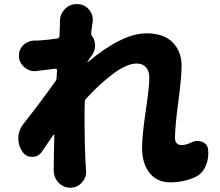

<svg xmlns="http://www.w3.org/2000/svg" viewBox="-20 -834 1040 906"><path d="M883.8 -162.1Q897.5 -168.9 911.1 -168.9Q921.9 -168.9 933.6 -165Q959 -154.3 961.9 -128.9Q962.9 -119.1 962.9 -109.4Q962.9 -78.1 950.2 -49.8Q934.6 -13.7 900.4 2Q846.7 26.4 782.2 26.4Q721.7 26.4 686 -17.6Q650.4 -61.5 650.4 -137.7Q650.4 -193.4 667.5 -309.1Q684.6 -424.8 684.6 -465.8Q684.6 -499 668.9 -516.6Q653.3 -534.2 625 -534.2Q579.1 -534.2 515.1 -486.8Q451.2 -439.5 386.7 -369.1Q379.9 -362.3 379.9 -352.5Q378.9 -334 378.9 -299.8Q378.9 -127.9 385.7 -33.2Q385.7 -31.2 385.7 -29.3Q386.7 -26.4 386.7 -23.4Q386.7 5.9 366.2 27.3Q344.7 51.8 311.5 51.8Q279.3 51.8 256.3 27.8Q233.4 3.9 233.4 -30.3Q234.4 -127.9 236.3 -195.3Q236.3 -197.3 234.4 -197.8Q232.4 -198.2 231.4 -197.3Q225.6 -188.5 177.7 -118.2Q161.1 -93.8 131.8 -93.8Q102.5 -93.8 85.9 -118.2Q66.4 -145.5 66.4 -179.7Q66.4 -217.8 88.9 -247.1Q181.6 -365.2 241.2 -450.2Q247.1 -458 247.1 -467.8L249 -501Q250 -504.9 247.1 -507.8Q244.1 -510.7 240.2 -509.8Q205.1 -505.9 153.3 -499Q147.5 -498 142.6 -498Q118.2 -498 97.7 -514.6Q72.3 -534.2 69.3 -565.4Q69.3 -569.3 69.3 -573.2Q69.3 -598.6 86.9 -618.2Q108.4 -640.6 138.7 -642.6Q148.4 -642.6 160.2 -642.6Q212.9 -646.5 250 -652.3Q259.8 -654.3 260.7 -664.1Q262.7 -703.1 262.7 -719.7Q262.7 -723.6 262.7 -732.4Q262.7 -766.6 286.1 -791Q308.6 -814.5 340.8 -814.5Q341.8 -814.5 342.8 -814.5H346.7Q379.9 -813.5 401.4 -787.1Q418 -766.6 418 -741.2Q418 -734.4 417 -728.5Q413.1 -705.1 410.2 -677.7Q409.2 -670.9 413.1 -666Q428.7 -645.5 428.7 -619.1Q428.7 -594.7 415 -575.2Q399.4 -551.8 393.6 -543.9Q392.6 -543 392.6 -541.5Q392.6 -540 394.5 -541Q557.6 -676.8 670.9 -676.8Q752.9 -676.8 794.9 -633.8Q836.9 -590.8 836.9 -523.4Q836.9 -470.7 821.3 -353Q805.7 -235.4 805.7 -182.6Q805.7 -167 814 -158.2Q822.3 -149.4 836.9 -149.4Q857.4 -149.4 883.8 -162.1Z"/></svg>

Font: Gen Jyuu GothicX Heavy
Style: Bold
Weight: 900
Designer: [Source Han Sans]
Ryoko NISHIZUKA  (kana & ideographs); Paul D. Hunt (Latin, Greek & Cyrillic); Wenlong ZHANG  (bopomofo
Version: Version 1.002.20150607